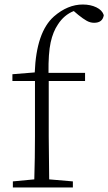

<svg xmlns="http://www.w3.org/2000/svg" viewBox="-20 -831 480 851"><path d="M131 0H37V-27L132 -36Q135 -132 135 -226V-472H35V-502L134 -510Q141 -689 219 -758Q280 -811 347 -811Q381 -811 407 -798.5Q433 -786 440 -764Q435 -730 397 -730Q380 -730 364 -739Q348 -748 327 -765L307 -782Q264 -765 237 -723Q215 -691 204.5 -643Q194 -595 195 -508H357V-472H196V-226L198 -36L303 -27V0Z"/></svg>

Font: Minh Nguyen ExtraLight
Style: Regular
Weight: 250
Designer: Ryoko NISHIZUKA 西塚涼子 (kana & ideographs); Frank Grießhammer (Latin, Greek & Cyrillic); Wenlong ZHANG 张文龙 (bopomofo); San
Foundry: Adobe
Version: Version 1.100;July 7, 2023;FontCreator 14.0.0.2814 64-bit